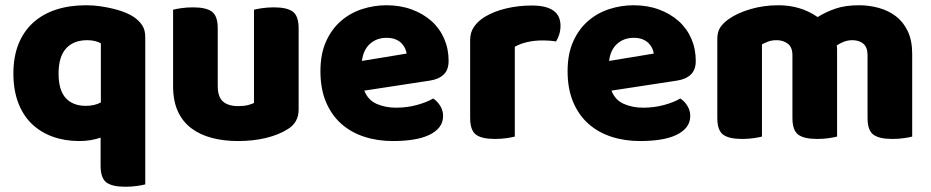

<svg xmlns="http://www.w3.org/2000/svg" viewBox="-20 -521 3546 731"><path d="M533 181Q522 184 501.5 187Q481 190 457 190Q407 190 385 173.5Q363 157 363 110V3Q346 9 325.5 12.5Q305 16 282 16Q227 16 181 -0.5Q135 -17 101.5 -49Q68 -81 49.5 -129.5Q31 -178 31 -241Q31 -305 50.5 -353.5Q70 -402 106.5 -435Q143 -468 194 -484.5Q245 -501 308 -501Q336 -501 363 -497Q390 -493 414 -487Q438 -481 457.5 -473Q477 -465 490 -456Q510 -442 521.5 -424.5Q533 -407 533 -380ZM307 -118Q340 -118 364 -131V-356Q356 -361 342.5 -364.5Q329 -368 312 -368Q260 -368 231.5 -336.5Q203 -305 203 -241Q203 -178 230 -148Q257 -118 307 -118Z M639 -484Q650 -487 670.5 -490Q691 -493 715 -493Q765 -493 787 -476.5Q809 -460 809 -413V-193Q809 -152 829 -134.5Q849 -117 887 -117Q910 -117 924.5 -121Q939 -125 947 -129V-484Q958 -487 978.5 -490Q999 -493 1023 -493Q1073 -493 1095 -476.5Q1117 -460 1117 -413V-104Q1117 -54 1075 -29Q1040 -7 991.5 4.5Q943 16 886 16Q832 16 786.5 4Q741 -8 708 -33Q675 -58 657 -97.5Q639 -137 639 -193Z M1367 -176Q1381 -140 1414 -125.5Q1447 -111 1488 -111Q1530 -111 1568 -121.5Q1606 -132 1629 -146Q1645 -136 1656 -118Q1667 -100 1667 -80Q1667 -55 1653 -37Q1639 -19 1613.5 -7Q1588 5 1553 10.5Q1518 16 1476 16Q1417 16 1366.5 -0.5Q1316 -17 1279 -50Q1242 -83 1221 -133Q1200 -183 1200 -250Q1200 -316 1221.5 -363.5Q1243 -411 1278.5 -441.5Q1314 -472 1359 -486.5Q1404 -501 1451 -501Q1504 -501 1547.5 -485Q1591 -469 1622.5 -441Q1654 -413 1671 -374Q1688 -335 1688 -289Q1688 -255 1669 -237Q1650 -219 1616 -214ZM1452 -377Q1414 -377 1388.5 -354Q1363 -331 1358 -289L1528 -317Q1527 -327 1522 -337.5Q1517 -348 1508 -357Q1499 -366 1485 -371.5Q1471 -377 1452 -377Z M1940 -1Q1929 2 1908.5 5Q1888 8 1864 8Q1814 8 1792 -8.5Q1770 -25 1770 -72V-369Q1770 -398 1785 -419.5Q1800 -441 1826 -457Q1861 -478 1907.5 -489Q1954 -500 2005 -500Q2114 -500 2114 -423Q2114 -405 2109 -389.5Q2104 -374 2097 -363Q2078 -367 2042 -367Q2016 -367 1988.5 -361Q1961 -355 1940 -343Z M2308 -176Q2322 -140 2355 -125.5Q2388 -111 2429 -111Q2471 -111 2509 -121.5Q2547 -132 2570 -146Q2586 -136 2597 -118Q2608 -100 2608 -80Q2608 -55 2594 -37Q2580 -19 2554.5 -7Q2529 5 2494 10.5Q2459 16 2417 16Q2358 16 2307.5 -0.5Q2257 -17 2220 -50Q2183 -83 2162 -133Q2141 -183 2141 -250Q2141 -316 2162.5 -363.5Q2184 -411 2219.5 -441.5Q2255 -472 2300 -486.5Q2345 -501 2392 -501Q2445 -501 2488.5 -485Q2532 -469 2563.5 -441Q2595 -413 2612 -374Q2629 -335 2629 -289Q2629 -255 2610 -237Q2591 -219 2557 -214ZM2393 -377Q2355 -377 2329.5 -354Q2304 -331 2299 -289L2469 -317Q2468 -327 2463 -337.5Q2458 -348 2449 -357Q2440 -366 2426 -371.5Q2412 -377 2393 -377Z M3453 -1Q3442 2 3421.5 5Q3401 8 3377 8Q3327 8 3305 -8.5Q3283 -25 3283 -72V-311Q3283 -341 3267 -354.5Q3251 -368 3225 -368Q3208 -368 3192.5 -362Q3177 -356 3166 -348Q3166 -344 3166.5 -340.5Q3167 -337 3167 -334V-1Q3156 2 3135.5 5Q3115 8 3091 8Q3041 8 3019 -8.5Q2997 -25 2997 -72V-311Q2997 -341 2979.5 -354.5Q2962 -368 2937 -368Q2918 -368 2904 -362.5Q2890 -357 2881 -352V-1Q2870 2 2849.5 5Q2829 8 2805 8Q2755 8 2733 -8.5Q2711 -25 2711 -72V-373Q2711 -400 2722.5 -417Q2734 -434 2754 -448Q2788 -472 2838 -486.5Q2888 -501 2944 -501Q2985 -501 3022.5 -490Q3060 -479 3093 -456Q3123 -475 3160.5 -488Q3198 -501 3251 -501Q3289 -501 3325.5 -491Q3362 -481 3390.5 -459.5Q3419 -438 3436 -402.5Q3453 -367 3453 -316Z"/></svg>

Font: Baloo Chettan 2 ExtraBold
Style: Regular
Weight: 800
Designer: Maithili Shingre, Unnati Kotecha and Ek Type
Foundry: Ek Type
Version: Version 1.640;hotconv 1.0.111;makeotfexe 2.5.65597; ttfautoh